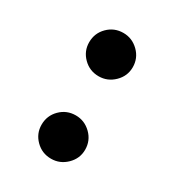

<svg xmlns="http://www.w3.org/2000/svg" viewBox="-121 -523 548 603"><g transform="rotate(30 153.0 -222.0)"><path d="M153 -293Q120 -293 97 -316Q74 -339 74 -371Q74 -404 97 -427Q120 -450 153 -450Q185 -450 208.5 -427Q232 -404 232 -371Q232 -339 208.5 -316Q185 -293 153 -293ZM153 6Q120 6 97 -17Q74 -40 74 -72Q74 -105 97 -128Q120 -151 153 -151Q185 -151 208.5 -128Q232 -105 232 -72Q232 -40 208.5 -17Q185 6 153 6Z"/></g></svg>

Font: Teachers
Style: Regular
Weight: 400
Designer: Alfredo Marco Pradil, Chank Diesel
Version: Version 1.001